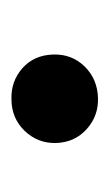

<svg xmlns="http://www.w3.org/2000/svg" viewBox="52 -510 192 337"><g transform="rotate(90 148.5 -341.0)"><path d="M75.2 -337.9Q74.2 -370.6 96.2 -393.1Q118.2 -415.5 151.4 -416.5Q183.1 -417.5 206.3 -396.5Q229.5 -375.5 230.5 -342.8Q231.4 -311 209.2 -287.8Q187 -264.6 153.3 -264.6Q122.1 -263.7 99.1 -283.9Q76.2 -304.2 75.2 -337.9Z"/></g></svg>

Font: RobotoInd
Style: Bold Italic
Weight: 700
Italic angle: -12°
Designer: Google
Version: Version 2.001150; 2014